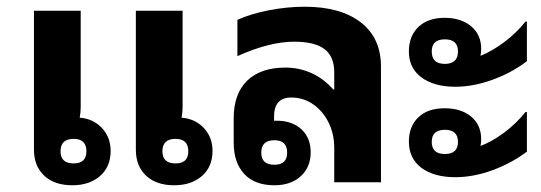

<svg xmlns="http://www.w3.org/2000/svg" viewBox="-20 -542 1609 571"><path d="M195 9Q142 9 111.5 -19.5Q81 -48 81 -97V-510H220V-223Q220 -208 217 -192Q257 -189 283 -161.5Q309 -134 309 -93Q309 -46 277.5 -18.5Q246 9 195 9ZM199 -56Q237 -56 237 -92Q237 -129 199 -129Q160 -129 160 -92Q160 -56 199 -56ZM498 9Q445 9 414.5 -19.5Q384 -48 384 -97V-510H523V-223Q523 -208 520 -192Q560 -189 586 -161.5Q612 -134 612 -93Q612 -46 580.5 -18.5Q549 9 498 9ZM502 -56Q540 -56 540 -92Q540 -129 502 -129Q463 -129 463 -92Q463 -56 502 -56Z M796 9Q738 9 706.5 -24.5Q675 -58 675 -118V-190Q675 -263 715 -302Q755 -341 829 -341Q870 -341 906.5 -324.5Q943 -308 971 -276H974V-327Q974 -374 945 -396Q916 -418 855 -418Q781 -418 686 -375V-483Q726 -501 780 -511.5Q834 -522 886 -522Q993 -522 1053 -475.5Q1113 -429 1113 -344V0H974V-102Q974 -144 957 -178Q940 -212 911 -232Q882 -252 846 -252Q795 -252 795 -195V-183Q799 -183 803 -183Q849 -183 876.5 -157.5Q904 -132 904 -89Q904 -45 874.5 -18Q845 9 796 9ZM796 -52Q834 -52 834 -88Q834 -125 796 -125Q757 -125 757 -88Q757 -52 796 -52Z M1334 -284Q1271 -284 1233 -312Q1196 -340 1196 -389Q1196 -435 1224.5 -462Q1253 -489 1302 -489Q1351 -489 1381 -464Q1411 -439 1411 -397Q1411 -386 1409 -376Q1442 -389 1478.5 -416Q1515 -443 1543 -478H1547V-360Q1501 -325 1444 -304.5Q1387 -284 1334 -284ZM1303 -352Q1342 -352 1342 -389Q1342 -425 1303 -425Q1264 -425 1264 -389Q1264 -352 1303 -352ZM1334 -15Q1271 -15 1233 -43Q1196 -71 1196 -121Q1196 -166 1224 -193Q1252 -220 1302 -220Q1352 -220 1381.5 -195Q1411 -170 1411 -128Q1411 -117 1409 -108Q1442 -120 1478.5 -147Q1515 -174 1543 -209H1547V-91Q1502 -57 1445 -36Q1388 -15 1334 -15ZM1303 -84Q1342 -84 1342 -120Q1342 -156 1303 -156Q1264 -156 1264 -120Q1264 -84 1303 -84Z"/></svg>

Font: Noto Sans Thai Looped UI
Style: Bold
Weight: 700
Designer: Cadson Demak Team
Foundry: Cadson Demak Co., Ltd.
Version: Version 1.000; ttfautohint (v1.8.4.7-5d5b)